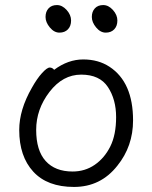

<svg xmlns="http://www.w3.org/2000/svg" viewBox="-20 -721 602 759"><path d="M267 -43Q316 -43 354.5 -69.5Q393 -96 416 -142Q439 -188 439 -258Q439 -328 406.5 -377Q374 -426 301 -426Q228 -426 175.5 -357.5Q123 -289 123 -207.5Q123 -126 160.5 -84.5Q198 -43 267 -43ZM194 -445Q249 -486 309 -486Q369 -486 413 -457Q506 -396 506 -245Q506 -143 444 -66Q378 18 272.5 18Q167 18 111.5 -42.5Q56 -103 56 -207Q56 -287 106 -374Q126 -410 146 -432Q166 -454 176.5 -454Q187 -454 194 -445ZM261 -640Q261 -618 248.5 -605Q236 -592 215 -592Q194 -592 177 -612.5Q160 -633 160 -654Q160 -675 172 -688Q184 -701 205 -701Q226 -701 243.5 -681.5Q261 -662 261 -640ZM444 -640Q444 -618 431.5 -605Q419 -592 398 -592Q377 -592 360 -612.5Q343 -633 343 -654Q343 -675 355 -688Q367 -701 388 -701Q409 -701 426.5 -681.5Q444 -662 444 -640Z"/></svg>

Font: LXGW WenKai Lite
Style: Regular
Weight: 400
Designer: LXGW / Fontworks Inc.
Foundry: LXGW / Fontworks Inc.
Version: Version 1.511; March 25, 2025